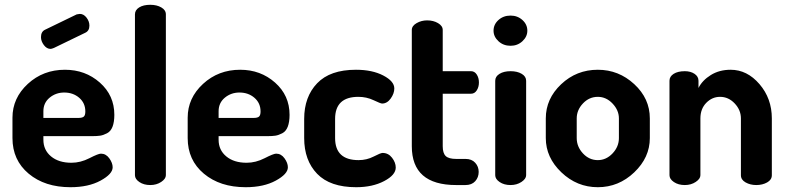

<svg xmlns="http://www.w3.org/2000/svg" viewBox="-20 -772 3286 801"><path d="M335 -635 205 -572Q195 -568 191 -568Q175 -568 163 -584Q151 -600 151 -617Q151 -640 168 -648L300 -712Q310 -714 313 -714Q329 -714 341 -698.5Q353 -683 353 -665Q353 -643 335 -635ZM251 -481Q336 -481 396.5 -427.5Q457 -374 457 -293Q457 -263 449.5 -243.5Q442 -224 426.5 -216Q411 -208 398 -206Q385 -204 364 -204H161V-189Q161 -146 193 -119.5Q225 -93 278 -93Q316 -93 353 -112Q390 -131 401 -131Q422 -131 436 -111.5Q450 -92 450 -74Q450 -46 399.5 -18.5Q349 9 274 9Q167 9 99.5 -47.5Q32 -104 32 -196V-281Q32 -363 96 -422Q160 -481 251 -481ZM161 -280H307Q323 -280 329.5 -285.5Q336 -291 336 -307Q336 -342 310.5 -364Q285 -386 248 -386Q213 -386 187 -364.5Q161 -343 161 -308Z M607 -752Q634 -752 653 -741Q672 -730 672 -712V-41Q672 -26 652.5 -13Q633 0 607 0Q580 0 561.5 -12.5Q543 -25 543 -41V-712Q543 -730 560.5 -741Q578 -752 607 -752Z M982 -481Q1067 -481 1127.5 -427.5Q1188 -374 1188 -293Q1188 -263 1180.5 -243.5Q1173 -224 1157.5 -216Q1142 -208 1129 -206Q1116 -204 1095 -204H892V-189Q892 -146 924 -119.5Q956 -93 1009 -93Q1047 -93 1084 -112Q1121 -131 1132 -131Q1153 -131 1167 -111.5Q1181 -92 1181 -74Q1181 -46 1130.5 -18.5Q1080 9 1005 9Q898 9 830.5 -47.5Q763 -104 763 -196V-281Q763 -363 827 -422Q891 -481 982 -481ZM892 -280H1038Q1054 -280 1060.5 -285.5Q1067 -291 1067 -307Q1067 -342 1041.5 -364Q1016 -386 979 -386Q944 -386 918 -364.5Q892 -343 892 -308Z M1466 9Q1357 9 1303 -47Q1249 -103 1249 -196V-276Q1249 -368 1303 -424.5Q1357 -481 1465 -481Q1533 -481 1579 -457Q1625 -433 1625 -403Q1625 -382 1610 -361Q1595 -340 1574 -340Q1568 -340 1538.5 -354Q1509 -368 1475 -368Q1378 -368 1378 -276V-196Q1378 -104 1476 -104Q1510 -104 1539 -119Q1568 -134 1576 -134Q1600 -134 1615.5 -114Q1631 -94 1631 -73Q1631 -42 1582.5 -16.5Q1534 9 1466 9Z M1827 -381V-162Q1827 -133 1839.5 -121Q1852 -109 1883 -109H1922Q1948 -109 1962.5 -93Q1977 -77 1977 -55Q1977 -32 1962.5 -16Q1948 0 1922 0H1883Q1698 0 1698 -162V-647Q1698 -664 1718 -675.5Q1738 -687 1762 -687Q1788 -687 1807.5 -675.5Q1827 -664 1827 -647V-475H1945Q1960 -475 1969 -461Q1978 -447 1978 -428Q1978 -409 1969 -395Q1960 -381 1945 -381Z M2175 -435V-41Q2175 -26 2155.5 -13Q2136 0 2110 0Q2083 0 2064.5 -12.5Q2046 -25 2046 -41V-435Q2046 -453 2064 -464Q2082 -475 2110 -475Q2138 -475 2156.5 -464Q2175 -453 2175 -435ZM2110 -707Q2139 -707 2159.5 -688.5Q2180 -670 2180 -644Q2180 -619 2159.5 -600Q2139 -581 2110 -581Q2080 -581 2059.5 -600Q2039 -619 2039 -644Q2039 -670 2059.5 -688.5Q2080 -707 2110 -707Z M2474 -481Q2561 -481 2626 -421Q2691 -361 2691 -278V-196Q2691 -115 2626 -53Q2561 9 2474 9Q2387 9 2322 -53Q2257 -115 2257 -196V-278Q2257 -360 2321 -420.5Q2385 -481 2474 -481ZM2562 -196V-278Q2562 -312 2535.5 -340Q2509 -368 2474 -368Q2438 -368 2412 -340.5Q2386 -313 2386 -278V-196Q2386 -160 2412 -132Q2438 -104 2474 -104Q2509 -104 2535.5 -132Q2562 -160 2562 -196Z M2902 -278V-41Q2902 -26 2882.5 -13Q2863 0 2837 0Q2810 0 2791.5 -12.5Q2773 -25 2773 -41V-435Q2773 -453 2790.5 -464Q2808 -475 2837 -475Q2861 -475 2877.5 -464Q2894 -453 2894 -435V-405Q2910 -437 2945.5 -459Q2981 -481 3028 -481Q3097 -481 3148.5 -421Q3200 -361 3200 -278V-41Q3200 -22 3180.5 -11Q3161 0 3135 0Q3110 0 3090.5 -11Q3071 -22 3071 -41V-278Q3071 -313 3045 -340.5Q3019 -368 2984 -368Q2951 -368 2926.5 -343Q2902 -318 2902 -278Z"/></svg>

Font: Dosis
Style: Bold
Weight: 700
Designer: Edgar Tolentino, Pablo Impallari, Igino Marini
Foundry: Edgar Tolentino, Pablo Impallari, Igino Marini
Version: Version 1.007